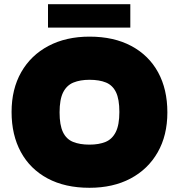

<svg xmlns="http://www.w3.org/2000/svg" viewBox="-20 -883 850 912"><path d="M405 9Q289 9 206 -35.5Q123 -80 79 -161Q35 -242 35 -351Q35 -460 81 -540.5Q127 -621 210.5 -665Q294 -709 405 -709Q521 -709 604 -664.5Q687 -620 731 -539.5Q775 -459 775 -349Q775 -240 729 -159.5Q683 -79 600 -35Q517 9 405 9ZM405 -196Q450 -196 481.5 -209Q513 -222 530 -256Q547 -290 547 -351Q547 -412 531 -445Q515 -478 483.5 -491Q452 -504 405 -504Q361 -504 329 -491Q297 -478 280 -444.5Q263 -411 263 -349Q263 -289 279 -255.5Q295 -222 327 -209Q359 -196 405 -196ZM208 -752V-863H599V-752Z"/></svg>

Font: REM Medium Black
Style: Regular
Weight: 900
Version: Version 1.005;gftools[0.9.28]